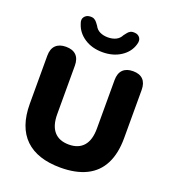

<svg xmlns="http://www.w3.org/2000/svg" viewBox="-166 -1069 1081 1205"><g transform="rotate(20 374.0 -466.5)"><path d="M376 11Q299 11 240 -8.5Q181 -28 140.5 -67Q100 -106 79.5 -164.5Q59 -223 59 -300V-621Q59 -667 83 -690.5Q107 -714 151 -714Q196 -714 219.5 -690.5Q243 -667 243 -621V-298Q243 -221 277 -182Q311 -143 376 -143Q440 -143 474 -182Q508 -221 508 -298V-621Q508 -667 531.5 -690.5Q555 -714 599 -714Q643 -714 666 -690.5Q689 -667 689 -621V-300Q689 -197 653.5 -127.5Q618 -58 548 -23.5Q478 11 376 11ZM376 -760Q306 -760 255.5 -793Q205 -826 188 -880Q177 -907 189.5 -924.5Q202 -942 224 -944Q244 -946 255.5 -939.5Q267 -933 274.5 -923Q282 -913 288 -905Q300 -881 323 -870Q346 -859 376 -859Q406 -859 429 -870Q452 -881 464 -905Q471 -913 478 -923Q485 -933 496.5 -939.5Q508 -946 528 -944Q550 -942 561.5 -925Q573 -908 564 -880Q548 -826 497 -793Q446 -760 376 -760Z"/></g></svg>

Font: Nunito ExtraLight Black
Style: Regular
Weight: 900
Version: Version 3.602